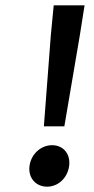

<svg xmlns="http://www.w3.org/2000/svg" viewBox="-20 -690 355 722"><path d="M145 -215H222L280 -556L298 -670H182L171 -556ZM91 -66C85 -21 115 12 157 12C199 12 234 -21 240 -66C246 -111 218 -144 176 -144C134 -144 97 -111 91 -66Z"/></svg>

Font: Falling Sky
Style: Obl
Weight: 400
Designer: Paul D. Hunt
Foundry: Adobe Systems Incorporated
Version: Version 1.02